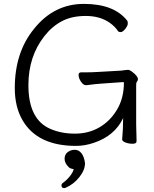

<svg xmlns="http://www.w3.org/2000/svg" viewBox="-20 -733 792 987"><path d="M682 -7Q682 6 662 6Q642 6 625 -0.5Q608 -7 608 -16V-17Q613 -70 613 -126Q570 -35 463 1Q416 17 371 17Q174 17 97 -113Q56 -182 56 -280Q56 -465 156 -586Q258 -713 411.5 -713Q565 -713 633 -628Q637 -624 637 -612.5Q637 -601 624 -584.5Q611 -568 600.5 -568Q590 -568 586 -574Q572 -596 544 -616Q494 -651 421 -651Q348 -651 297 -623.5Q246 -596 208 -547Q126 -443 126 -295Q126 -118 240 -70Q295 -46 365.5 -46Q436 -46 492 -79Q548 -112 582.5 -171Q617 -230 617 -308Q617 -311 613 -311L499 -303Q478 -302 424 -295H422Q408 -295 396 -313.5Q384 -332 384 -346.5Q384 -361 396 -361H410Q454 -361 480 -363L604 -370Q612 -371 621 -372.5Q630 -374 638 -374Q646 -374 658 -365Q689 -342 689 -326Q689 -319 684.5 -314Q680 -309 680 -298V-97Q680 -89 680.5 -71Q681 -53 681.5 -35Q682 -17 682 -7ZM310 234Q296 234 296 220Q296 213 302 208Q321 195 337.5 175Q354 155 359 137Q357 136 347.5 134Q338 132 334 127Q312 106 312 83.5Q312 61 328 49Q344 37 364.5 37Q385 37 399 55Q413 73 417 106Q417 141 388 177.5Q359 214 318 232Q314 234 310 234Z"/></svg>

Font: Fusion Kai T
Style: Regular
Weight: 400
Designer: Fontworks Inc.
Version: Version 24.134;May 13, 2024